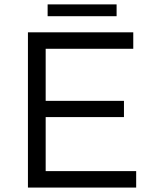

<svg xmlns="http://www.w3.org/2000/svg" viewBox="-20 -846 691 866"><path d="M194.8 -826.2H505.9V-772.9H194.8ZM106 -700.2H581.1V-626H186V-391.1H539.1V-317.9H186V-74.2H594.2V0H106Z"/></svg>

Font: Montserrat-Arabic Light
Style: Regular
Weight: 300
Designer: Mohamed Gaber
Foundry: Kief Type Foundry
Version: Version 5.008;PS 005.008;hotconv 1.0.88;makeotf.lib2.5.64775